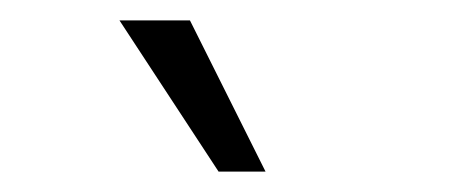

<svg xmlns="http://www.w3.org/2000/svg" viewBox="-20 -762 440 188"><path d="M194 -594 97 -742H166L240 -594Z"/></svg>

Font: Mozilla Text ExtraLight
Style: Regular
Weight: 200
Designer: Studio DRAMA
Foundry: Studio DRAMA
Version: Version 1.000